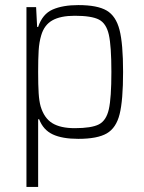

<svg xmlns="http://www.w3.org/2000/svg" viewBox="-20 -538 567 755"><path d="M84 -510H122L126 -432H130Q147 -483 187 -500.5Q227 -518 288 -518Q363 -518 399.5 -496.5Q436 -475 450 -420.5Q464 -366 464 -255Q464 -144 450.5 -89.5Q437 -35 400 -13.5Q363 8 288 8Q225 8 187.5 -9.5Q150 -27 134 -69H130V197H84ZM418 -255Q418 -357 408 -401.5Q398 -446 369 -461Q340 -476 274 -476Q218 -476 186 -458Q154 -440 142 -399Q134 -372 132 -339.5Q130 -307 130 -255Q130 -203 132 -171.5Q134 -140 140 -119Q154 -73 186 -53.5Q218 -34 274 -34Q340 -34 369 -49Q398 -64 408 -108.5Q418 -153 418 -255Z"/></svg>

Font: Saira Semi Condensed ExtraLight
Style: Regular
Weight: 200
Width: 4
Designer: Hector Gatti with collaboration of the Omnibus-Type team
Foundry: Omnibus-Type
Version: Version 1.001; ttfautohint (v1.8)